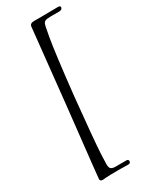

<svg xmlns="http://www.w3.org/2000/svg" viewBox="-213 -776 727 918"><g transform="rotate(-30 150.5 -317.5)"><path d="M60 94Q44 94 47 77Q50 50 54.5 4.5Q59 -41 68 -118.5Q77 -196 90 -319V-320L131 -709Q132 -728 155 -728Q170 -728 194.5 -728Q219 -728 244.5 -728.5Q270 -729 288 -729H289Q301 -729 301 -720Q301 -716 296.5 -711.5Q292 -707 283 -707H247Q239 -707 232 -707Q225 -707 219 -706Q206 -705 200 -699.5Q194 -694 191 -680Q188 -667 181 -627.5Q174 -588 164.5 -513.5Q155 -439 142 -319Q130 -199 123.5 -126.5Q117 -54 115 -16Q113 22 113 39Q113 59 121.5 64.5Q130 70 144 70H205Q216 70 216 80Q216 92 202 92Q190 92 177.5 91.5Q165 91 151 91Q127 91 104 91.5Q81 92 64 94Z"/></g></svg>

Font: Kings
Style: Regular
Weight: 400
Designer: Robert E. Leuschke
Foundry: Robert E. Leuschke
Version: Version 1.010; ttfautohint (v1.8.3)